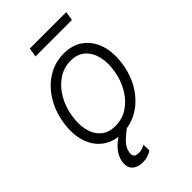

<svg xmlns="http://www.w3.org/2000/svg" viewBox="-273 -802 1107 1107"><g transform="rotate(-45 280.0 -248.5)"><path d="M236.8 11.7Q165 11.2 116 -25.1Q66.9 -61.5 46.6 -126Q26.4 -190.4 40 -274.9Q53.7 -357.4 94 -420.2Q134.3 -482.9 193.1 -518.1Q252 -553.2 321.8 -553.2Q393.6 -553.2 442.4 -516.6Q491.2 -480 511.5 -415.3Q531.7 -350.6 518.1 -266.1Q504.9 -184.1 464.6 -121.6Q424.3 -59.1 365.5 -23.9Q306.6 11.2 236.8 11.7ZM237.8 -46.4Q295.9 -46.4 341.6 -77.6Q387.2 -108.9 417 -160.6Q446.8 -212.4 456.5 -274.9Q466.8 -335.4 454.8 -385.3Q442.9 -435.1 409.4 -465.3Q376 -495.6 320.8 -495.6Q263.2 -495.6 217.3 -463.9Q171.4 -432.1 141.6 -380.1Q111.8 -328.1 102.1 -266.1Q91.8 -206.1 103.3 -156Q114.7 -106 148.4 -76.2Q182.1 -46.4 237.8 -46.4ZM200.7 213.9Q159.2 213.9 135.7 190.9Q112.3 168 120.1 123.5Q124.5 97.7 140.4 73Q156.2 48.3 185.1 24.9Q213.9 1.5 256.3 -20L286.1 0Q248 27.8 220 55.4Q191.9 83 186.5 116.7Q182.6 137.7 191.2 148.4Q199.7 159.2 223.1 158.7Q239.7 159.2 252.4 154.5Q265.1 149.9 275.4 144L275.9 191.9Q261.7 201.2 242.9 207.5Q224.1 213.9 200.7 213.9ZM501 -711.4 492.2 -656.2H194.8L204.1 -711.4Z"/></g></svg>

Font: Inter Tight Light
Style: Italic
Weight: 300
Italic angle: -9.39999°
Designer: Rasmus Andersson
Foundry: rsms
Version: Version 3.004